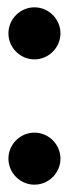

<svg xmlns="http://www.w3.org/2000/svg" viewBox="-20 -470 185 524"><path d="M74 34C113 34 145 2 145 -37C145 -76 113 -108 74 -108C35 -108 3 -76 3 -37C3 2 35 34 74 34ZM74 -308C113 -308 145 -340 145 -379C145 -418 113 -450 74 -450C35 -450 3 -418 3 -379C3 -340 35 -308 74 -308Z"/></svg>

Font: LS
Style: Bold
Weight: 700
Designer: BSozoo
Foundry: BSozoo
Version: Version 001.000